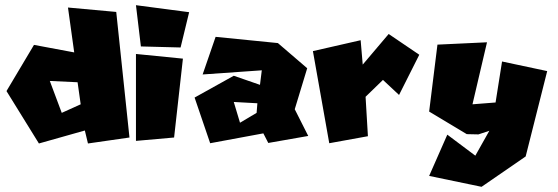

<svg xmlns="http://www.w3.org/2000/svg" viewBox="-20 -564 2150 740"><path d="M218 -129 172 -252 279 -247 291 -162ZM242 -535 266 -362 111 -391 5 -213 130 -11 307 -61 319 -11 479 -34 428 -518Z M504 -356V-21L651 -34L685 -338ZM504 -544 523 -385 676 -381 709 -517Z M905 -91 881 -171 972 -166 969 -129ZM761 -277 989 -293 982 -237 881 -272 730 -188 790 -12 995 -50 1014 -13 1168 -40 1116 -143 1164 -301 1051 -398 811 -422Z M1186 -367 1249 -12 1398 -39 1389 -191 1456 -256 1518 -198 1596 -353 1478 -433 1378 -315 1370 -409Z M1666 -392 1634 -134 1779 -47 1824 -46 1866 -60 1812 36 1704 -45 1634 114 1836 156 2006 39 2089 -290 1915 -327 1890 -169 1801 -162 1857 -401Z"/></svg>

Font: Super Mario
Style: Regular
Weight: 400
Version: Version 1.0